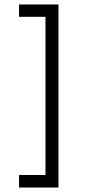

<svg xmlns="http://www.w3.org/2000/svg" viewBox="-20 -788 383 857"><path d="M241 -768V49H65V-7H183V-713H65V-768Z"/></svg>

Font: SUIT Light
Style: Regular
Weight: 300
Designer: Sunn Youn; Korean Glyphs from Source Han Sans (Sandoll Communications; Soo-young Jang, Joo-yeon Kang)
Foundry: Sunn
Version: Version 1.006